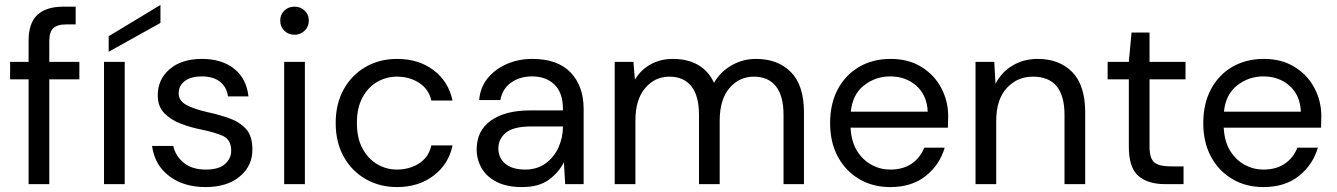

<svg xmlns="http://www.w3.org/2000/svg" viewBox="-20 -747 5423 779"><path d="M96 0V-425H21V-496H96V-582Q96 -654 132 -687Q168 -720 237 -720H287V-648H250Q212 -648 196 -632.5Q180 -617 180 -580V-496H302V-425H180V0Z M402 0V-496H486V0ZM421 -537V-600L631 -727V-654Z M814 12Q725 12 666 -33Q607 -78 597 -155H683Q691 -116 724.5 -87.5Q758 -59 815 -59Q868 -59 893 -81.5Q918 -104 918 -135Q918 -180 885.5 -195Q853 -210 794 -222Q754 -230 714 -245Q674 -260 647 -287.5Q620 -315 620 -360Q620 -425 668.5 -466.5Q717 -508 800 -508Q879 -508 929.5 -468.5Q980 -429 988 -356H905Q900 -394 872.5 -415.5Q845 -437 799 -437Q754 -437 729.5 -418Q705 -399 705 -368Q705 -338 736.5 -321Q768 -304 822 -292Q868 -282 909.5 -267.5Q951 -253 977.5 -224.5Q1004 -196 1004 -142Q1005 -75 953.5 -31.5Q902 12 814 12Z M1175 -606Q1150 -606 1133.5 -622.5Q1117 -639 1117 -664Q1117 -688 1133.5 -704Q1150 -720 1175 -720Q1199 -720 1216 -704Q1233 -688 1233 -664Q1233 -639 1216 -622.5Q1199 -606 1175 -606ZM1133 0V-496H1217V0Z M1591 12Q1520 12 1463.5 -20.5Q1407 -53 1374.5 -111.5Q1342 -170 1342 -248Q1342 -326 1374.5 -384.5Q1407 -443 1463.5 -475.5Q1520 -508 1591 -508Q1679 -508 1739.5 -462Q1800 -416 1816 -339H1730Q1720 -385 1681 -410.5Q1642 -436 1590 -436Q1548 -436 1511 -415Q1474 -394 1451 -352Q1428 -310 1428 -248Q1428 -186 1451 -144Q1474 -102 1511 -80.5Q1548 -59 1590 -59Q1642 -59 1681 -84.5Q1720 -110 1730 -157H1816Q1801 -82 1740 -35Q1679 12 1591 12Z M2098 12Q2036 12 1995 -9Q1954 -30 1934 -65Q1914 -100 1914 -141Q1914 -217 1972 -258Q2030 -299 2130 -299H2264V-305Q2264 -370 2230 -403.5Q2196 -437 2139 -437Q2090 -437 2054.5 -412.5Q2019 -388 2010 -341H1924Q1929 -395 1960.5 -432Q1992 -469 2039 -488.5Q2086 -508 2139 -508Q2243 -508 2295.5 -452.5Q2348 -397 2348 -305V0H2273L2268 -89Q2247 -47 2206.5 -17.5Q2166 12 2098 12ZM2111 -59Q2159 -59 2193.5 -84Q2228 -109 2246 -149Q2264 -189 2264 -233V-234H2137Q2063 -234 2032.5 -208.5Q2002 -183 2002 -145Q2002 -106 2030.5 -82.5Q2059 -59 2111 -59Z M2474 0V-496H2550L2556 -424Q2580 -464 2620 -486Q2660 -508 2710 -508Q2769 -508 2811.5 -484Q2854 -460 2877 -411Q2903 -456 2948.5 -482Q2994 -508 3047 -508Q3136 -508 3189 -454.5Q3242 -401 3242 -290V0H3159V-281Q3159 -358 3128 -397Q3097 -436 3039 -436Q2979 -436 2939.5 -389.5Q2900 -343 2900 -257V0H2816V-281Q2816 -358 2785 -397Q2754 -436 2696 -436Q2637 -436 2597.5 -389.5Q2558 -343 2558 -257V0Z M3592 12Q3521 12 3466 -20.5Q3411 -53 3379.5 -111Q3348 -169 3348 -248Q3348 -326 3379 -384.5Q3410 -443 3465.5 -475.5Q3521 -508 3594 -508Q3666 -508 3718.5 -475.5Q3771 -443 3799 -390Q3827 -337 3827 -276Q3827 -265 3826.5 -254Q3826 -243 3826 -229H3431Q3434 -172 3457.5 -134.5Q3481 -97 3516.5 -78Q3552 -59 3592 -59Q3644 -59 3679 -83Q3714 -107 3730 -148H3813Q3793 -79 3736.5 -33.5Q3680 12 3592 12ZM3592 -437Q3532 -437 3485.5 -400.5Q3439 -364 3432 -294H3744Q3741 -361 3698 -399Q3655 -437 3592 -437Z M3938 0V-496H4014L4019 -407Q4043 -454 4088 -481Q4133 -508 4190 -508Q4278 -508 4330.5 -454.5Q4383 -401 4383 -290V0H4299V-281Q4299 -436 4171 -436Q4107 -436 4064.5 -389.5Q4022 -343 4022 -257V0Z M4706 0Q4638 0 4599 -33Q4560 -66 4560 -152V-425H4474V-496H4560L4571 -615H4644V-496H4790V-425H4644V-152Q4644 -105 4663 -88.5Q4682 -72 4730 -72H4782V0Z M5106 12Q5035 12 4980 -20.5Q4925 -53 4893.5 -111Q4862 -169 4862 -248Q4862 -326 4893 -384.5Q4924 -443 4979.5 -475.5Q5035 -508 5108 -508Q5180 -508 5232.5 -475.5Q5285 -443 5313 -390Q5341 -337 5341 -276Q5341 -265 5340.5 -254Q5340 -243 5340 -229H4945Q4948 -172 4971.5 -134.5Q4995 -97 5030.5 -78Q5066 -59 5106 -59Q5158 -59 5193 -83Q5228 -107 5244 -148H5327Q5307 -79 5250.5 -33.5Q5194 12 5106 12ZM5106 -437Q5046 -437 4999.5 -400.5Q4953 -364 4946 -294H5258Q5255 -361 5212 -399Q5169 -437 5106 -437Z"/></svg>

Font: DeepMind Sans
Style: Regular
Weight: 400
Designer: Jonny Pinhorn / Modifications: Colophon Foundry
Foundry: Colophon Foundry
Version: Version 1.002; ttfautohint (v1.8.2)